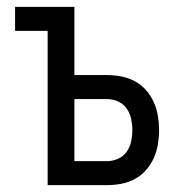

<svg xmlns="http://www.w3.org/2000/svg" viewBox="-20 -540 540 560"><path d="M119 0V-450H24V-520H197V-321H292Q313 -321 334 -317Q355 -313 373.5 -303Q392 -293 406 -277Q420 -261 428.5 -242Q437 -223 440.5 -202Q444 -181 444 -161Q444 -140 440.5 -119Q437 -98 428.5 -79Q420 -60 406 -44Q392 -28 373.5 -18Q355 -8 334 -4Q313 0 292 0ZM197 -70H292Q309 -70 324.5 -77Q340 -84 349.5 -97.5Q359 -111 362.5 -127.5Q366 -144 366 -161Q366 -177 362.5 -193.5Q359 -210 349.5 -223.5Q340 -237 324.5 -244Q309 -251 292 -251H197Z"/></svg>

Font: Iosevka www.saffi
Style: Regular
Weight: 400
Monospace: yes
Designer: Belleve Invis
Foundry: Belleve Invis
Version: Version 22.0.2; ttfautohint (v1.8.3)